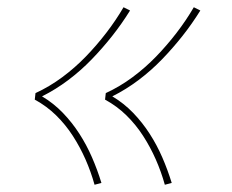

<svg xmlns="http://www.w3.org/2000/svg" viewBox="-20 -606 640 530"><path d="M435 -96Q425 -132 410 -166Q395 -200 375 -231Q355 -262 329 -287.5Q303 -313 270 -331L272 -349Q311 -367 346 -393Q381 -419 411 -450Q441 -481 467.5 -515.5Q494 -550 515 -586L533 -577Q510 -540 483.5 -506.5Q457 -473 427 -442Q397 -411 362.5 -385Q328 -359 290 -340Q322 -321 347.5 -294.5Q373 -268 393 -237Q413 -206 428 -171.5Q443 -137 454 -101ZM241 -96Q231 -132 216 -166Q201 -200 181 -231Q161 -262 135 -287.5Q109 -313 76 -331L78 -349Q117 -367 152 -393Q187 -419 217 -450Q247 -481 273.5 -515.5Q300 -550 321 -586L339 -577Q316 -540 289.5 -506.5Q263 -473 233 -442Q203 -411 168.5 -385Q134 -359 96 -340Q128 -321 153.5 -294.5Q179 -268 199 -237Q219 -206 234 -171.5Q249 -137 260 -101Z"/></svg>

Font: Iosevka Etoile Thin
Style: Italic
Weight: 100
Italic angle: -9°
Designer: Belleve Invis
Foundry: Belleve Invis
Version: Version 22.1.2; ttfautohint (v1.8.4)